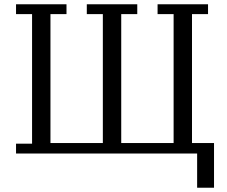

<svg xmlns="http://www.w3.org/2000/svg" viewBox="-20 -718 1061 898"><path d="M902 0H55V-46H130V-652H55V-698H291V-652H216V-49H461V-652H386V-698H622V-652H547V-49H792V-652H717V-698H953V-652H878V-49H981V160H902Z"/></svg>

Font: IBM Plex Serif
Style: Regular
Weight: 400
Designer: Mike Abbink, Paul van der Laan, Pieter van Rosmalen
Foundry: Bold Monday
Version: Version 3.001